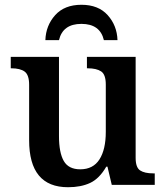

<svg xmlns="http://www.w3.org/2000/svg" viewBox="-20 -774 692 804"><path d="M102 -187V-419Q102 -460 83.5 -474Q65 -488 27 -488H25V-536H227V-204Q227 -135 247 -100Q267 -65 316 -65Q370 -65 396.5 -106.5Q423 -148 423 -222V-420Q423 -462 403.5 -475Q384 -488 347 -488H344V-536H548V-113Q548 -73 566.5 -60.5Q585 -48 622 -48H628V0H448L430 -76H425Q396 -26 357.5 -8Q319 10 265 10Q102 10 102 -187ZM321 -754Q392 -754 431 -710.5Q470 -667 472 -606H415Q399 -674 321 -674Q243 -674 227 -606H170Q172 -667 211 -710.5Q250 -754 321 -754Z"/></svg>

Font: Noto Serif SemiBold
Style: Regular
Weight: 600
Designer: Monotype Design Team
Foundry: Monotype Imaging Inc.
Version: Version 1.001